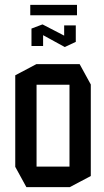

<svg xmlns="http://www.w3.org/2000/svg" viewBox="-20 -773 431 793"><path d="M131 -423V-508H309L355 -424V-423ZM89 0 43 -84V-85H267V0ZM43 -85V-462L130 -508H131V-85ZM267 0V-423H355V-46L268 0ZM110 -583V-654H158V-583ZM245 -601V-668H293V-601ZM247 -579 110 -654V-655L155 -672H156L293 -601V-600L248 -579ZM105 -710V-753H298V-710Z"/></svg>

Font: Foldit
Style: Regular
Weight: 400
Version: Version 1.003